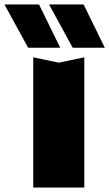

<svg xmlns="http://www.w3.org/2000/svg" viewBox="-97 -841 490 861"><path d="M278 -821 373 -627H229L123 -821ZM78 -821 173 -627H29L-77 -821ZM52 -584 167 -560 281 -584V0H52Z"/></svg>

Font: Unbounded ExtraBold
Style: Regular
Weight: 800
Designer: Luke Prowse, Jean-Baptiste Morizot, Fátima Lázaro, Florian Runge
Foundry: NaN
Version: Version 1.701;gftools[0.9.28.dev5+ged2979d]